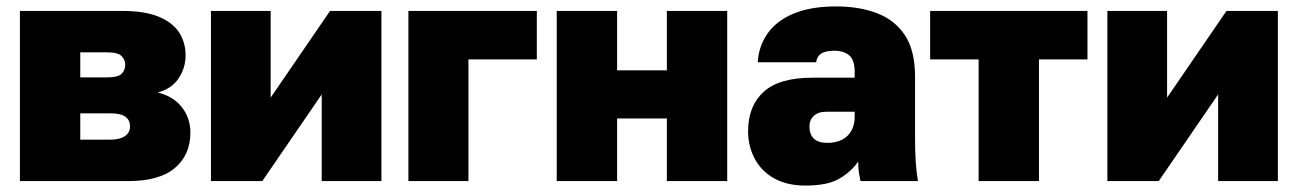

<svg xmlns="http://www.w3.org/2000/svg" viewBox="-20 -564 4042 598"><path d="M42 0V-530H359Q432 -530 475.5 -511.5Q519 -493 538.5 -462Q558 -431 558 -392Q558 -352 536 -319.5Q514 -287 471 -276Q520 -264 546.5 -230Q573 -196 573 -151Q573 -82 525 -41Q477 0 379 0ZM230 -129H323Q353 -129 369 -140Q385 -151 385 -170Q385 -190 370.5 -200.5Q356 -211 324 -211H230ZM230 -323H314Q348 -323 359 -334.5Q370 -346 370 -362Q370 -378 358.5 -389.5Q347 -401 314 -401H230Z M637 0V-530H823V-260L1008 -530H1168V0H982V-270L797 0Z M1252 0V-530H1652V-379H1439V0Z M1714 0V-530H1902V-345H2057V-530H2245V0H2057V-195H1902V0Z M2489 14Q2432 14 2392 -8Q2352 -30 2331 -69Q2310 -108 2310 -155Q2310 -234 2358.5 -278Q2407 -322 2510 -322H2642V-340Q2642 -377 2625 -391.5Q2608 -406 2579 -406Q2551 -406 2537.5 -397Q2524 -388 2522 -370H2340Q2343 -420 2370.5 -459.5Q2398 -499 2451.5 -521.5Q2505 -544 2584 -544Q2657 -544 2712.5 -522.5Q2768 -501 2799 -453.5Q2830 -406 2830 -325V-135Q2830 -93 2832 -61.5Q2834 -30 2839 0H2660Q2657 -14 2655 -27Q2653 -40 2653 -61Q2632 -30 2595 -8Q2558 14 2489 14ZM2557 -119Q2583 -119 2602 -128.5Q2621 -138 2631.5 -156.5Q2642 -175 2642 -200V-216H2554Q2528 -216 2514.5 -203Q2501 -190 2501 -170Q2501 -146 2514.5 -132.5Q2528 -119 2557 -119Z M3028 0V-379H2877V-530H3367V-379H3216V0Z M3429 0V-530H3615V-260L3800 -530H3960V0H3774V-270L3589 0Z"/></svg>

Font: Golos Text ExtraBold
Style: Regular
Weight: 800
Designer: A.Korolkova, Vitaly Kuzmin
Foundry: ParaType Ltd
Version: Version 2.004